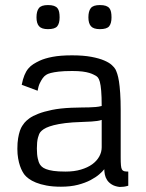

<svg xmlns="http://www.w3.org/2000/svg" viewBox="-20 -723 573 755"><path d="M127.9 -366.2 65.4 -389.6Q69.8 -412.1 76.2 -427.5Q82.5 -442.9 91.3 -453.4Q100.1 -463.9 111.3 -470.9Q122.6 -478 136.2 -484.4Q156.2 -493.7 186.8 -499.5Q217.3 -505.4 263.2 -505.4Q308.1 -505.4 339.1 -499.5Q370.1 -493.7 389.9 -485.1Q409.7 -476.6 419.9 -467Q430.2 -457.5 434.1 -450.2Q437.5 -443.4 441.2 -432.4Q444.8 -421.4 447.8 -403.1Q450.7 -384.8 452.6 -356.9Q454.6 -329.1 454.6 -288.6V-103Q454.6 -84 455.6 -73Q456.5 -62 459.5 -56.6Q462.4 -51.3 468.3 -49.8Q474.1 -48.3 484.4 -48.3V7.3Q474.6 10.3 466.8 11.2Q459 12.2 450.2 12.2Q431.2 9.8 419.2 2.2Q407.2 -5.4 400.9 -15.4Q394.5 -25.4 392.3 -36.6Q390.1 -47.9 390.1 -57.6Q383.8 -49.3 370.4 -37.6Q356.9 -25.9 336.2 -14.9Q315.4 -3.9 286.4 3.7Q257.3 11.2 219.7 11.2Q187.5 11.2 163.1 6.6Q138.7 2 121.3 -5.1Q104 -12.2 93 -20.5Q82 -28.8 76.7 -35.6Q72.8 -40.5 67.9 -49.3Q63 -58.1 58.6 -70.8Q54.2 -83.5 51.3 -100.1Q48.3 -116.7 48.3 -137.7Q48.3 -162.6 51.3 -179.7Q54.2 -196.8 58.3 -208.7Q62.5 -220.7 67.4 -228Q72.3 -235.4 76.2 -240.2Q82.5 -248 95.5 -257.6Q108.4 -267.1 130.4 -275.6Q152.3 -284.2 184.3 -290.8Q216.3 -297.4 260.7 -299.3Q282.7 -300.3 299.6 -300.3Q316.4 -300.3 330.3 -300.8Q344.2 -301.3 356.2 -302.2Q368.2 -303.2 379.9 -306.2Q379.9 -343.3 377.9 -366Q376 -388.7 372.6 -401.1Q369.1 -413.6 364.7 -418.5Q360.4 -423.3 355.5 -425.8Q352.5 -427.2 346.9 -430.2Q341.3 -433.1 331.1 -436.3Q320.8 -439.5 304.4 -441.7Q288.1 -443.8 264.2 -443.8Q231 -443.8 210.9 -441.4Q190.9 -439 179.7 -436Q167 -432.6 161.6 -428.7Q154.3 -424.3 147.9 -415.5Q142.6 -408.2 136.7 -396.2Q130.9 -384.3 127.9 -366.2ZM379.9 -144V-251.5Q371.1 -248.5 361.6 -247.3Q352.1 -246.1 339.4 -245.1Q326.7 -244.1 308.8 -243.7Q291 -243.2 266.1 -241.7Q233.9 -239.3 211.7 -235.1Q189.5 -231 174.8 -225.8Q160.2 -220.7 151.9 -215.1Q143.6 -209.5 139.2 -204.1Q133.3 -197.3 129.2 -181.4Q125 -165.5 125 -139.2Q125 -114.7 128.7 -99.1Q132.3 -83.5 136.2 -77.6Q139.2 -72.8 144.5 -67.6Q149.9 -62.5 160.9 -58.1Q171.9 -53.7 190.2 -51Q208.5 -48.3 237.8 -48.3Q272 -48.3 298.3 -56.2Q324.7 -64 342.8 -77.1Q360.8 -90.3 370.4 -107.7Q379.9 -125 379.9 -144ZM168.5 -703.1Q183.1 -703.1 192.1 -700Q201.2 -696.8 206.1 -690.7Q210.9 -684.6 212.6 -675.5Q214.4 -666.5 214.4 -654.8Q214.4 -631.3 205.3 -619.9Q196.3 -608.4 168.5 -608.4Q143.6 -608.4 133.5 -619.9Q123.5 -631.3 123.5 -654.8Q123.5 -678.7 132.8 -690.9Q142.1 -703.1 168.5 -703.1ZM372.6 -703.1Q387.2 -703.1 396.2 -700Q405.3 -696.8 410.2 -690.7Q415 -684.6 416.7 -675.5Q418.5 -666.5 418.5 -654.8Q418.5 -631.3 409.4 -619.9Q400.4 -608.4 372.6 -608.4Q347.7 -608.4 337.6 -619.9Q327.6 -631.3 327.6 -654.8Q327.6 -678.7 336.9 -690.9Q346.2 -703.1 372.6 -703.1Z"/></svg>

Font: Metrophobic
Style: Regular
Weight: 400
Designer: vernon adams
Foundry: vernon adams
Version: Version 1.000